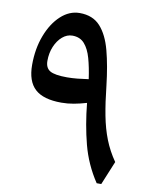

<svg xmlns="http://www.w3.org/2000/svg" viewBox="-87 -843 715 908"><g transform="rotate(10 271.0 -389.5)"><path d="M509.3 -113.8 462.4 0H440.4Q387.2 -80.1 363.5 -171.1Q339.8 -262.2 329.6 -366.2Q297.9 -356.9 268.8 -351.6Q239.7 -346.2 209.5 -346.2Q122.6 -346.2 82.5 -383.1Q42.5 -419.9 42.5 -498.5Q42.5 -576.2 66.7 -639.6Q90.8 -703.1 131.8 -741Q172.9 -778.8 222.2 -778.8Q285.2 -778.8 321.3 -739Q357.4 -699.2 376.2 -627.9Q395 -556.6 405.8 -461.9Q414.1 -383.3 425.8 -322Q437.5 -260.7 457.3 -210.4Q477.1 -160.2 509.3 -113.8ZM317.9 -478Q310.1 -533.7 298.1 -576.4Q286.1 -619.1 264.6 -643.3Q243.2 -667.5 206.5 -667.5Q180.7 -667.5 158.7 -648.7Q136.7 -629.9 123.5 -598.6Q110.4 -567.4 110.4 -529.8Q110.4 -495.6 133.3 -482.2Q156.2 -468.8 215.3 -468.8Q238.8 -468.8 264.9 -471.4Q291 -474.1 317.9 -478Z"/></g></svg>

Font: Pinar DS1 SemiBold
Style: Regular
Weight: 600
Designer: Amin Abedi
Version: Version 3.000